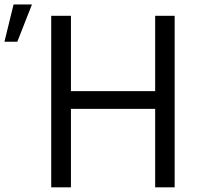

<svg xmlns="http://www.w3.org/2000/svg" viewBox="-130 -801 867 846"><path d="M-110.4 -617.2 -70.3 -781.2H10.7L-53.7 -617.2ZM95.7 24.4V-731.4H182.6V-399.4H553.7V-731.4H639.6V24.4H553.7V-321.3H182.6V24.4Z"/></svg>

Font: GenEi M Gothic v2 Regular
Style: Regular
Weight: 400
Version: Version 2.0